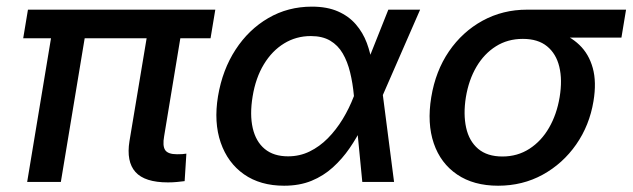

<svg xmlns="http://www.w3.org/2000/svg" viewBox="-20 -559 1944 590"><path d="M496.1 1.5Q424.8 1.5 396.2 -30.5Q367.7 -62.5 377.9 -125.5L440.9 -503.4H544.4L484.4 -140.6Q479 -110.8 487.5 -97.9Q496.1 -85 523.9 -85Q533.7 -85 540 -85.4Q546.4 -85.9 552.7 -86.9L547.4 -2.4Q537.1 -1 523.9 0.2Q510.7 1.5 496.1 1.5ZM63.5 0 147 -503.4H250.5L167 0ZM51.3 -441.4 65.9 -529.3H641.6L627 -441.4Z M853 11.7Q779.8 11.7 729.7 -23.4Q679.7 -58.6 658.2 -120.8Q636.7 -183.1 649.9 -263.2Q663.6 -344.7 703.9 -406.5Q744.1 -468.3 804.4 -503.4Q864.7 -538.6 938.5 -538.6Q985.4 -538.6 1018.6 -523.9Q1051.8 -509.3 1073.5 -484.1Q1095.2 -459 1107.2 -427Q1119.1 -395 1124 -359.4H1156.2V-269L1190.9 0H1093.3L1067.4 -266.1Q1064 -303.2 1055.9 -336.4Q1047.9 -369.6 1033.2 -394.8Q1018.6 -419.9 994.6 -434.1Q970.7 -448.2 935.1 -448.2Q890.1 -448.2 853 -425.5Q815.9 -402.8 790.8 -361.3Q765.6 -319.8 756.3 -262.7Q747.1 -207 756.6 -165.5Q766.1 -124 793.5 -101.3Q820.8 -78.6 865.2 -78.6Q900.9 -78.6 931.4 -93.5Q961.9 -108.4 987.3 -134Q1012.7 -159.7 1033 -192.9Q1053.2 -226.1 1067.4 -263.2L1173.3 -529.3H1271L1154.8 -263.2L1125 -171.9H1094.2Q1076.7 -136.2 1054.2 -103.5Q1031.7 -70.8 1002.9 -44.7Q974.1 -18.6 937.3 -3.4Q900.4 11.7 853 11.7Z M1510.7 11.7Q1435.5 11.7 1384.8 -22.7Q1334 -57.1 1313 -118.4Q1292 -179.7 1305.2 -260.3Q1318.4 -340.8 1359.6 -401.1Q1400.9 -461.4 1462.9 -495.4Q1524.9 -529.3 1599.6 -529.3H1903.8L1889.6 -443.4H1674.3L1586.4 -439.5Q1540 -439.5 1503.9 -416.7Q1467.8 -394 1444.1 -353.8Q1420.4 -313.5 1411.6 -260.3Q1403.3 -208 1412.4 -166.7Q1421.4 -125.5 1449.2 -101.8Q1477.1 -78.1 1523.9 -78.1Q1570.3 -78.1 1606.9 -101.8Q1643.6 -125.5 1667.2 -166.5Q1690.9 -207.5 1699.7 -260.3Q1708.5 -313.5 1698.7 -353.8Q1689 -394 1661.1 -416.7Q1633.3 -439.5 1586.9 -439.5L1591.3 -477.1Q1644.5 -477.1 1687.7 -463.1Q1731 -449.2 1760.3 -421.1Q1789.6 -393.1 1801.5 -350.1Q1813.5 -307.1 1803.7 -248Q1791.5 -173.8 1750.5 -115Q1709.5 -56.2 1647.7 -22.2Q1585.9 11.7 1510.7 11.7Z"/></svg>

Font: Inter 24pt Medium
Style: Italic
Weight: 500
Italic angle: -9.3988°
Designer: Rasmus Andersson
Foundry: rsms
Version: Version 4.001;git-66647c0bb